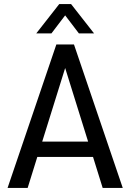

<svg xmlns="http://www.w3.org/2000/svg" viewBox="-20 -917 636 937"><path d="M17 0ZM434 -151H162L115 0H17L255 -700H341L579 0H481ZM410 -226 298 -585 186 -226ZM269 -897H327L439 -754H365L298 -842L231 -754H157Z"/></svg>

Font: Sarabun
Style: Regular
Weight: 400
Designer: Suppakit Chalermlarp | Katatrad Co.,Ltd.
Foundry: Cadson Demak Co.,Ltd.
Version: Version 1.000; ttfautohint (v1.6)